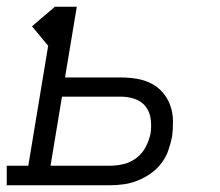

<svg xmlns="http://www.w3.org/2000/svg" viewBox="-33 -550 653 570"><path d="M-13 0V-58H51L110 -414L62 -472L130 -530H195L160 -320H327Q351 -320 374 -316Q397 -312 416.5 -302Q436 -292 450.5 -275Q465 -258 472.5 -237Q480 -216 480.5 -192Q481 -168 478 -145Q474 -125 467 -104.5Q460 -84 446.5 -66Q433 -48 414.5 -35Q396 -22 376 -14Q356 -6 335 -3Q314 0 293 0ZM117 -58H293Q314 -58 334.5 -63Q355 -68 372.5 -81.5Q390 -95 400 -114.5Q410 -134 414 -154Q417 -175 414.5 -196Q412 -217 400 -233Q388 -249 368 -256Q348 -263 327 -263H151Z"/></svg>

Font: Iosevka Slab LtExObl
Style: Regular
Weight: 300
Width: 7
Italic angle: -9°
Monospace: yes
Designer: Belleve Invis
Foundry: Belleve Invis
Version: Version 11.1.0; ttfautohint (v1.8.3)